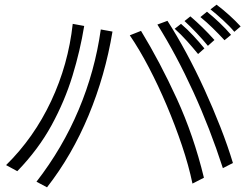

<svg xmlns="http://www.w3.org/2000/svg" viewBox="-20 -815 1049 821"><path d="M982 -679Q963 -702 933.5 -729Q904 -756 880 -775L906 -795Q934 -774 961 -749.5Q988 -725 1009 -702ZM940 -643Q915 -670 889.5 -695Q864 -720 837 -742L865 -765Q891 -744 918.5 -718Q946 -692 968 -666ZM869 -619Q848 -645 821 -673.5Q794 -702 769 -725L794 -745Q821 -722 846.5 -697Q872 -672 897 -644ZM933 -96Q878 -266 806.5 -422.5Q735 -579 653 -710L696 -726Q736 -664 776.5 -589Q817 -514 854 -433Q891 -352 922.5 -271.5Q954 -191 976 -118ZM827 -584Q805 -611 779.5 -639.5Q754 -668 727 -692L754 -713Q780 -691 806.5 -662.5Q833 -634 854 -608ZM6 -109Q125 -226 198.5 -382.5Q272 -539 291 -713L340 -704Q323 -599 290 -491Q257 -383 200.5 -279.5Q144 -176 54 -83ZM136 -38Q247 -181 316.5 -346Q386 -511 411 -689L461 -680Q430 -493 359 -322Q288 -151 181 -14ZM803 -30Q787 -107 758 -193Q729 -279 693 -364Q657 -449 616.5 -526.5Q576 -604 535 -664L583 -683Q664 -550 736 -393Q808 -236 852 -55Z"/></svg>

Font: Train One
Style: Regular
Weight: 400
Designer: Fontworks Inc.
Foundry: Fontworks Inc.
Version: Version 1.100